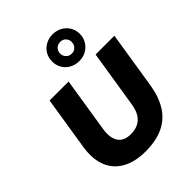

<svg xmlns="http://www.w3.org/2000/svg" viewBox="-278 -1162 1322 1322"><g transform="rotate(-45 383.0 -501.0)"><path d="M353 11Q282 11 225 -9Q168 -29 129.5 -69.5Q91 -110 75.5 -171.5Q60 -233 73 -314L135 -705H320L257 -307Q245 -230 272.5 -187.5Q300 -145 368 -145Q430 -145 467.5 -179.5Q505 -214 516 -284L583 -705H766L700 -289Q685 -193 643.5 -125.5Q602 -58 530.5 -23.5Q459 11 353 11ZM472 -752Q434 -752 403 -769Q372 -786 354.5 -816Q337 -846 337 -882Q337 -920 354.5 -949.5Q372 -979 403 -996Q434 -1013 472 -1013Q510 -1013 540.5 -996Q571 -979 589 -949.5Q607 -920 607 -882Q607 -846 589 -816Q571 -786 541 -769Q511 -752 472 -752ZM471 -825Q496 -825 512 -841.5Q528 -858 528 -883Q528 -907 512 -923Q496 -939 472 -939Q448 -939 431.5 -923Q415 -907 415 -882Q415 -858 431 -841.5Q447 -825 471 -825Z"/></g></svg>

Font: Nunito Sans 11pt Black
Style: Italic
Weight: 900
Italic angle: -9°
Version: Version 3.101;gftools[0.9.27]